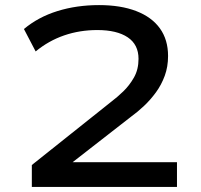

<svg xmlns="http://www.w3.org/2000/svg" viewBox="-20 -734 788 754"><path d="M105 0V-86L420 -337Q440 -352 464 -375Q488 -398 506 -429.5Q524 -461 524 -503Q524 -559 481.5 -587.5Q439 -616 362 -616Q293 -616 232 -595Q171 -574 120 -532L74 -620Q130 -667 205.5 -690.5Q281 -714 369 -714Q454 -714 515 -690.5Q576 -667 608 -622.5Q640 -578 640 -514Q640 -472 627 -436.5Q614 -401 592.5 -371.5Q571 -342 545.5 -318Q520 -294 495 -276L260 -93L258 -97H675V0Z"/></svg>

Font: Nunito Sans 10pt Expanded SemiBold
Style: Regular
Weight: 600
Width: 7
Designer: Vernon Adams
Foundry: Vernon Adams
Version: Version 3.101;gftools[0.9.27]